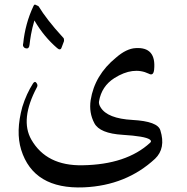

<svg xmlns="http://www.w3.org/2000/svg" viewBox="-20 -605 804 826"><path d="M620 -288Q553 -320 472 -269Q417 -234 406 -169Q404 -157 413 -143Q442 -95 550 -89Q659 -83 670 -44Q694 33 647 78Q523 193 341 201Q124 210 71 39Q47 -39 76 -145Q85 -174 96.5 -199Q108 -224 122 -246Q130 -258 137 -248Q144 -239 139 -230Q65 -91 115 -4Q180 109 335 106Q524 103 626 9Q634 2 624 -5Q604 -19 508 -25Q409 -31 386 -75Q362 -120 370 -174Q387 -282 479 -357Q502 -377 523 -387Q544 -397 563 -398Q653 -404 643 -305Q640 -277 620 -288ZM244 -398Q242 -393 238 -393Q234 -391 226 -398Q198 -422 173.5 -451.5Q149 -481 128 -517Q118 -483 113.5 -457Q109 -431 107 -412Q105 -394 92 -397Q83 -398 79 -408Q79 -410 79 -415Q80 -417 80 -419Q84 -460 95 -500.5Q106 -541 124 -579Q126 -585 130 -585Q133 -585 134 -584L146 -578Q163 -550 189 -516.5Q215 -483 250 -445Q255 -441 255 -437Q256 -431 255 -427Z"/></svg>

Font: Amiri
Style: Italic
Weight: 400
Italic angle: 10°
Designer: Khaled Hosny
Version: Version 0.113